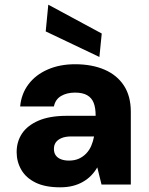

<svg xmlns="http://www.w3.org/2000/svg" viewBox="-20 -787 637 819"><path d="M236 12Q173 12 132 -8Q91 -28 71 -62.5Q51 -97 51 -138Q51 -183 74 -217.5Q97 -252 144.5 -272.5Q192 -293 266 -293H388Q388 -327 379.5 -348.5Q371 -370 351.5 -381Q332 -392 300 -392Q265 -392 240.5 -377.5Q216 -363 210 -333H66Q71 -387 101.5 -427.5Q132 -468 183.5 -490.5Q235 -513 300 -513Q372 -513 425.5 -490Q479 -467 508.5 -422Q538 -377 538 -310V0H413L395 -73Q384 -54 369 -38.5Q354 -23 334 -11.5Q314 0 290 6Q266 12 236 12ZM274 -102Q298 -102 316 -110Q334 -118 347.5 -132Q361 -146 369 -164.5Q377 -183 381 -204V-205H284Q259 -205 242.5 -198Q226 -191 218 -179.5Q210 -168 210 -152Q210 -135 218 -124Q226 -113 240.5 -107.5Q255 -102 274 -102ZM404 -544 175 -653 186 -767 414 -644Z"/></svg>

Font: DM Sans 17pt Black
Style: Regular
Weight: 900
Version: Version 4.004;gftools[0.9.30]